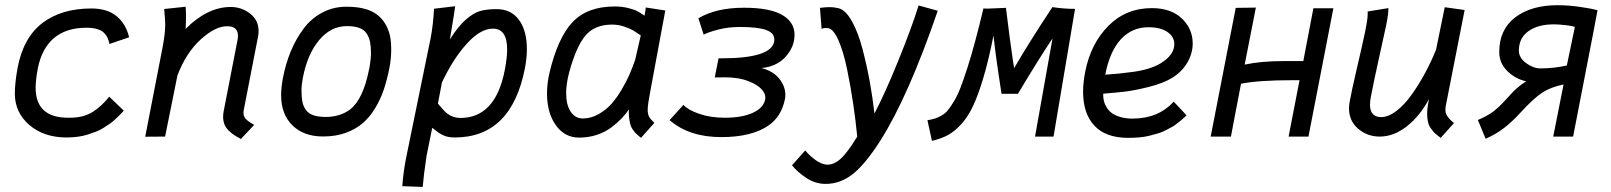

<svg xmlns="http://www.w3.org/2000/svg" viewBox="-20 -530 6251 745"><path d="M118.2 -189.9Q118.2 -73.2 244.6 -73.2H251Q303.2 -73.2 338.4 -95Q373.5 -116.7 403.8 -154.8L460.4 -100.6Q459.5 -99.6 452.1 -91.8Q444.8 -84 439.7 -79.1Q434.6 -74.2 424.3 -64.7Q414.1 -55.2 404.3 -48.6Q394.5 -42 380.6 -33.2Q366.7 -24.4 351.8 -18.8Q336.9 -13.2 319.3 -7.6Q301.8 -2 281 0.7Q260.3 3.4 238.3 3.4Q150.4 3.4 94 -44.9Q37.6 -93.3 37.6 -167Q37.6 -208.5 48.3 -267.1Q70.8 -384.8 144.8 -440.9Q218.8 -497.1 334.5 -497.1Q396.5 -497.1 432.6 -467Q468.8 -437 481 -385.3L404.8 -359.4Q401.9 -373 397.5 -383.1Q393.1 -393.1 383.5 -402.6Q374 -412.1 356.9 -417.2Q339.8 -422.4 315.4 -422.4Q236.8 -422.4 189.2 -382.1Q141.6 -341.8 126.5 -263.2Q118.2 -217.8 118.2 -189.9Z M700.2 -418Q785.2 -502.9 875 -502.9Q917.5 -502.9 950.4 -477.3Q983.4 -451.7 983.4 -409.2Q983.4 -398.4 981.4 -388.7L925.8 -103Q924.8 -99.1 924.8 -92.8Q924.8 -88.9 925.3 -85.2Q925.8 -81.5 927.5 -78.4Q929.2 -75.2 930.4 -72.8Q931.6 -70.3 935.1 -67.4Q938.5 -64.5 939.9 -62.7Q941.4 -61 946 -58.1Q950.7 -55.2 952.1 -54Q953.6 -52.7 959.2 -49.6Q964.8 -46.4 966.3 -45.4L914.6 9.3Q898.4 0.5 888.7 -5.9Q878.9 -12.2 867.7 -22.9Q856.4 -33.7 851.1 -47.1Q845.7 -60.5 845.7 -77.6Q845.7 -86.4 848.1 -99.6L901.4 -373.5Q903.3 -381.8 903.3 -391.6Q903.3 -428.2 861.3 -428.2Q814.9 -428.2 758.3 -376.5Q701.7 -324.7 668.5 -237.3L620.6 0L543.5 0.5L610.4 -344.2Q621.1 -399.9 621.1 -434.1Q621.1 -443.8 620.4 -453.4Q619.6 -462.9 618.7 -474.9Q617.7 -486.8 617.2 -495.1L700.2 -503.9Q701.7 -490.7 701.7 -462.9Q701.7 -441.4 700.2 -418Z M1338.4 -105Q1389.2 -145.5 1411.6 -258.8Q1412.1 -260.3 1412.6 -263.2Q1413.1 -266.1 1413.6 -267.6Q1419.4 -301.3 1419.4 -323.2Q1419.4 -349.1 1416 -366.5Q1412.6 -383.8 1403.3 -398.9Q1394 -414.1 1374.8 -421.4Q1355.5 -428.7 1326.2 -428.7Q1263.7 -428.7 1218.3 -374.3Q1172.9 -319.8 1155.3 -229Q1149.9 -201.2 1149.9 -179.7Q1149.9 -152.8 1153.3 -135.5Q1156.7 -118.2 1166.7 -103.8Q1176.8 -89.4 1196 -82.8Q1215.3 -76.2 1245.6 -76.2Q1299.8 -76.7 1338.4 -105ZM1233.9 -0.5H1232.9Q1158.2 -0.5 1114.5 -43.7Q1070.8 -86.9 1070.8 -160.6Q1070.8 -189.9 1077.6 -226.6Q1088.4 -282.7 1108.2 -330.6Q1127.9 -378.4 1157.5 -418.2Q1187 -458 1230 -481Q1272.9 -503.9 1324.2 -503.9Q1394.5 -503.9 1433.6 -479.7Q1472.7 -455.6 1489.3 -405.8Q1498 -379.4 1498 -339.4Q1498 -300.8 1490.7 -265.1Q1481.9 -220.7 1469.7 -183.8Q1457.5 -147 1436.8 -112.1Q1416 -77.1 1388.9 -53.2Q1361.8 -29.3 1322.5 -14.9Q1283.2 -0.5 1234.9 -0.5Z M1938.5 -257.3Q1947.8 -306.2 1947.8 -337.9Q1947.8 -418.9 1892.6 -418.9Q1844.2 -418.9 1791 -360.1Q1737.8 -301.3 1694.8 -210L1679.2 -127.9Q1703.1 -99.1 1714.8 -89.8Q1737.3 -72.3 1766.1 -72.3Q1902.3 -72.3 1938.5 -257.3ZM1648.4 -369.6Q1648.9 -371.6 1649.7 -375.5Q1650.4 -379.4 1650.9 -381.3Q1661.1 -435.5 1664.1 -496.1L1746.1 -505.9Q1746.1 -498.5 1725.6 -377Q1756.8 -426.8 1786.6 -453.1Q1816.4 -479.5 1842.5 -487.1Q1868.7 -494.6 1906.7 -494.6Q1963.4 -494.6 1993.9 -452.6Q2024.4 -410.6 2024.4 -339.8Q2024.4 -305.7 2017.1 -266.6Q1964.8 3.4 1744.6 3.4Q1730.5 3.4 1719.2 1.2Q1708 -1 1698.2 -5.9Q1688.5 -10.7 1683.1 -14.2Q1677.7 -17.6 1668.9 -24.9Q1660.2 -32.2 1657.2 -34.2L1635.3 73.7Q1624 148.4 1620.1 195.3L1541 192.4Q1544.9 133.8 1558.1 71.3Z M2189 -251Q2176.8 -205.6 2176.8 -168.9Q2176.8 -123 2194.3 -96.7Q2211.9 -70.3 2241.2 -70.3Q2272.9 -70.3 2302 -86.7Q2331.1 -103 2352.1 -126.5Q2373 -149.9 2392.3 -182.6Q2411.6 -215.3 2422.9 -241.7Q2434.1 -268.1 2444.3 -296.9L2466.3 -392.6Q2448.7 -404.8 2437 -411.9Q2425.3 -418.9 2402.1 -426.8Q2378.9 -434.6 2355.5 -434.6Q2288.1 -434.6 2252.2 -392.6Q2216.3 -350.6 2189 -251ZM2561.5 -489.3 2502.9 -173.8Q2493.2 -124 2493.2 -104.5Q2493.2 -86.9 2498.8 -76.9Q2504.4 -66.9 2519 -53.2L2467.3 4.9Q2465.3 3.4 2457 -3.7Q2448.7 -10.7 2445.8 -13.9Q2442.9 -17.1 2436.5 -25.6Q2430.2 -34.2 2427.5 -42.2Q2424.8 -50.3 2422.4 -63.7Q2419.9 -77.1 2419.9 -93.3Q2419.9 -101.1 2420.4 -105.5Q2407.7 -86.9 2392.1 -70.6Q2376.5 -54.2 2352.5 -35.9Q2328.6 -17.6 2296.1 -6.8Q2263.7 3.9 2227.1 3.9Q2170.9 3.9 2136.7 -44.2Q2102.5 -92.3 2102.5 -167.5Q2102.5 -206.1 2111.8 -246.1Q2143.6 -381.8 2200.9 -443.4Q2258.3 -504.9 2365.2 -504.9Q2393.6 -504.9 2417.7 -498.8Q2441.9 -492.7 2453.6 -486.3Q2465.3 -480 2481 -469.2Q2483.9 -483.9 2485.8 -501Z M2578.1 -64 2631.8 -123Q2649.4 -103.5 2692.9 -88.4Q2736.3 -73.2 2793 -73.2Q2859.4 -73.2 2901.1 -92.3Q2942.9 -111.3 2949.2 -145Q2949.7 -147.5 2949.7 -151.9Q2949.7 -168.5 2933.8 -185.1Q2918 -201.7 2885.7 -214.4Q2847.2 -230 2792 -230Q2785.6 -230 2772.7 -229.7Q2759.8 -229.5 2753.4 -229.5L2768.1 -303.7H2776.9H2779.3Q2971.2 -303.7 2983.9 -368.2Q2984.4 -371.6 2984.4 -377.4Q2984.4 -402.3 2952.4 -413.8Q2920.4 -425.3 2851.1 -425.3Q2804.7 -425.3 2765.9 -415Q2727.1 -404.8 2710.4 -395.5L2689.9 -459Q2758.3 -500 2866.7 -500Q2965.8 -500 3014.4 -472.4Q3063 -444.8 3063 -394.5Q3063 -384.3 3060.5 -371.1Q3057.6 -355 3048.6 -338.4Q3039.6 -321.8 3024.7 -305.9Q3009.8 -290 2986.1 -279.1Q2962.4 -268.1 2934.1 -266.1Q2979 -254.9 3003.2 -225.3Q3027.3 -195.8 3027.3 -161.6Q3027.3 -154.3 3025.9 -146Q3012.2 -77.6 2961.9 -43Q2896.5 2 2778.8 2Q2653.8 2 2578.1 -64Z M3104.5 53.7Q3118.2 71.3 3143.3 90.1Q3168.5 108.9 3191.9 108.9Q3208.5 108.9 3225.3 98.6Q3242.2 88.4 3258.1 69.1Q3273.9 49.8 3283.4 35.6Q3293 21.5 3306.2 0Q3300.3 -62 3290.5 -127.9Q3280.8 -193.8 3266.8 -261.5Q3252.9 -329.1 3233.4 -373.5Q3213.9 -418 3192.9 -420.9Q3191.9 -420.9 3190.2 -421.1Q3188.5 -421.4 3187.5 -421.4Q3171.9 -421.4 3168 -417.5L3161.6 -499.5Q3185.1 -502.4 3199.2 -502.4Q3215.8 -502.4 3233.9 -498Q3261.2 -491.2 3285.6 -447.5Q3310.1 -403.8 3326.9 -339.1Q3343.8 -274.4 3355 -212.4Q3366.2 -150.4 3373 -89.4Q3414.6 -168.9 3466.1 -295.9Q3517.6 -422.9 3544.4 -508.8L3618.7 -488.3Q3505.4 -158.2 3397.5 13.2Q3339.8 104.5 3290.8 144Q3241.7 183.6 3183.6 183.6Q3143.6 183.6 3108.9 160.6Q3074.2 137.7 3053.2 111.3Z M3795.9 -497.1Q3798.8 -497.1 3804.2 -496.8Q3809.6 -496.6 3812.5 -496.6Q3814.5 -496.6 3883.3 -499.5Q3890.1 -442.4 3897.9 -384Q3905.8 -325.7 3910.2 -295.9L3915 -265.6Q3970.7 -361.8 4063.5 -502.4Q4107.4 -495.6 4151.4 -495.6L4067.9 0H3996.1L4064 -380.9Q4017.6 -312.5 3929.7 -166H3866.2Q3842.3 -318.4 3835 -392.6Q3816.4 -297.9 3796.1 -229.7Q3775.9 -161.6 3755.4 -118.2Q3734.9 -74.7 3708.5 -46.6Q3682.1 -18.6 3656.7 -5.1Q3631.3 8.3 3596.2 16.6L3578.6 -63.5Q3596.2 -66.4 3607.9 -70.1Q3619.6 -73.7 3634 -82Q3648.4 -90.3 3658.9 -103.5Q3669.4 -116.7 3682.6 -138.7Q3695.8 -160.6 3707.5 -191.4Q3719.2 -222.2 3733.4 -265.9Q3747.6 -309.6 3762.9 -366.5Q3778.3 -423.3 3795.9 -497.1Z M4268.6 -240.2Q4301.8 -242.7 4320.1 -244.4Q4338.4 -246.1 4373.5 -250.7Q4408.7 -255.4 4435.8 -263.7Q4462.9 -272 4482.4 -283.7Q4536.6 -316.4 4536.6 -358.9Q4536.6 -387.2 4510 -405.8Q4483.4 -424.3 4435.5 -424.3Q4372.6 -424.3 4329.3 -377.7Q4286.1 -331.1 4268.6 -240.2ZM4449.2 -498.5Q4523.9 -498.5 4565.9 -458.3Q4607.9 -418 4607.9 -361.3Q4607.9 -323.2 4587.4 -287.6Q4566.9 -252 4528.3 -228Q4494.1 -207 4439 -193.1Q4383.8 -179.2 4347.2 -174.8Q4310.5 -170.4 4260.7 -166.5V-161.1Q4260.7 -149.4 4263.4 -137.9Q4266.1 -126.5 4273.7 -113.8Q4281.2 -101.1 4293.5 -91.8Q4305.7 -82.5 4326.4 -76.2Q4347.2 -69.8 4374.5 -69.8Q4474.6 -69.8 4534.2 -135.7L4584 -82.5Q4583.5 -82 4574.7 -73.7Q4565.9 -65.4 4561.8 -62.3Q4557.6 -59.1 4546.6 -50.3Q4535.6 -41.5 4526.6 -36.9Q4517.6 -32.2 4503.4 -24.7Q4489.3 -17.1 4474.4 -12.7Q4459.5 -8.3 4441.4 -3.7Q4423.3 1 4402.1 2.9Q4380.9 4.9 4357.9 4.9Q4270.5 4.9 4226.6 -42.2Q4182.6 -89.4 4182.6 -173.8Q4182.6 -209 4190.9 -252Q4212.4 -360.8 4280.8 -429.7Q4349.1 -498.5 4449.2 -498.5Z M4853 -500.5 4809.6 -279.3Q4872.1 -293 4961.9 -293H5037.1Q5052.2 -370.6 5062 -423.3Q5071.8 -476.1 5076.2 -498H5153.8L5057.1 0H4980L5022.5 -218.8H4995.6Q4862.8 -218.8 4795.4 -205.1Q4776.9 -109.4 4769.5 -69.8Q4762.2 -30.3 4756.3 0H4677.7L4774.9 -499.5Z M5570.3 4.9Q5568.8 3.9 5558.1 -4.4Q5547.4 -12.7 5543 -17.6Q5538.6 -22.5 5531.2 -33Q5523.9 -43.5 5520.8 -57.4Q5517.6 -71.3 5517.6 -88.9Q5517.6 -111.8 5524.9 -145.5Q5488.8 -79.1 5438.7 -39.8Q5388.7 -0.5 5334.5 0Q5285.2 0 5249.8 -30.5Q5214.4 -61 5214.4 -109.9Q5214.4 -120.6 5216.8 -134.3Q5225.6 -182.1 5244.1 -261.2Q5262.7 -340.3 5274.9 -397.2Q5287.1 -454.1 5287.1 -477.1Q5287.1 -482.9 5286.6 -485.4L5367.2 -498.5V-493.7Q5367.2 -472.7 5357.7 -427.5Q5348.1 -382.3 5329.8 -300.5Q5311.5 -218.8 5298.3 -149.4Q5295.9 -134.8 5295.9 -124Q5295.9 -75.7 5338.9 -75.7Q5367.7 -75.7 5399.2 -100.1Q5430.7 -124.5 5458.7 -164.3Q5486.8 -204.1 5510.3 -247.8Q5533.7 -291.5 5552.2 -337.4L5585.9 -502L5663.1 -491.2L5589.4 -116.7Q5588.4 -108.9 5588.4 -106Q5588.4 -98.1 5590.1 -91.6Q5591.8 -85 5596.2 -78.9Q5600.6 -72.8 5603.3 -69.6Q5606 -66.4 5613 -60.1Q5620.1 -53.7 5621.6 -52.2Z M5873.5 -333.5Q5873.5 -305.7 5901.6 -285.2Q5929.7 -264.6 5957 -264.6Q6009.8 -264.6 6059.6 -275.9L6090.8 -425.3Q6083.5 -429.2 6055.4 -432.4Q6027.3 -435.5 6008.3 -435.5Q5948.2 -435.5 5910.9 -409.2Q5873.5 -382.8 5873.5 -333.5ZM5797.4 -328.1Q5797.4 -415.5 5859.4 -462.6Q5921.4 -509.8 6023.4 -509.8Q6063.5 -509.8 6107.9 -503.7Q6152.3 -497.6 6178.7 -490.2Q6170.4 -445.3 6164.1 -412.6L6084 0H6006.8L6046.9 -202.1Q5998 -192.4 5965.1 -171.1Q5932.1 -149.9 5881.3 -94.7Q5846.7 -56.6 5814.5 -32.2Q5782.2 -7.8 5744.6 8.3L5714.4 -64.5Q5748.5 -78.6 5772 -95.7Q5795.4 -112.8 5823.2 -143.6Q5841.3 -163.6 5848.9 -171.6Q5856.4 -179.7 5871.6 -192.6Q5886.7 -205.6 5902.3 -214.4Q5859.9 -223.6 5828.6 -254.4Q5797.4 -285.2 5797.4 -328.1Z"/></svg>

Font: Fantasque Sans Mono
Style: Italic
Weight: 400
Italic angle: -11°
Monospace: yes
Designer: Jany Belluz
Version: Version 1.8.0 ; ttfautohint (v1.8.2)